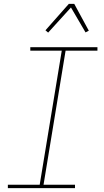

<svg xmlns="http://www.w3.org/2000/svg" viewBox="-20 -981 540 1001"><path d="M21 0V-18H187L302 -717H138V-735H488V-717H322L207 -18H371V0ZM231 -811 217 -823 339 -961H367L443 -821L426 -812L350 -942Z"/></svg>

Font: Iosevka SS18 Thin
Style: Italic
Weight: 100
Italic angle: -9°
Monospace: yes
Designer: Belleve Invis
Foundry: Belleve Invis
Version: Version 25.1.1; ttfautohint (v1.8.4)